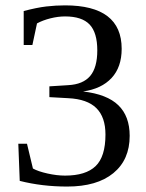

<svg xmlns="http://www.w3.org/2000/svg" viewBox="-20 -682 540 712"><path d="M460.9 -178.2Q460.9 -89.8 400.4 -40Q339.8 9.8 229 9.8Q136.2 9.8 53.2 -11.2L47.9 -148.9H80.1L102.1 -57.1Q121.1 -46.4 156 -38.6Q190.9 -30.8 221.2 -30.8Q297.9 -30.8 334.5 -65.9Q371.1 -101.1 371.1 -183.1Q371.1 -247.6 337.4 -281Q303.7 -314.5 232.9 -317.9L163.1 -321.8V-361.8L232.9 -366.2Q288.1 -369.1 314.5 -400.4Q340.8 -431.6 340.8 -495.1Q340.8 -561 312.3 -591.1Q283.7 -621.1 221.2 -621.1Q195.3 -621.1 167 -614Q138.7 -606.9 117.2 -595.2L100.1 -515.1H67.9V-641.1Q116.2 -653.8 151.4 -658Q186.5 -662.1 221.2 -662.1Q431.2 -662.1 431.2 -501Q431.2 -433.1 393.8 -392.8Q356.4 -352.5 288.1 -342.8Q377 -332.5 418.9 -291.7Q460.9 -251 460.9 -178.2Z"/></svg>

Font: Tinos
Style: Regular
Weight: 400
Designer: Steve Matteson
Foundry: Monotype Imaging Inc.
Version: Version 1.23